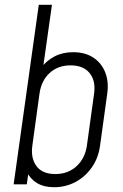

<svg xmlns="http://www.w3.org/2000/svg" viewBox="-20 -770 513 802"><path d="M206 12Q163.5 12 134.8 -5.2Q106 -22.5 91 -54L101 -66L92 0H37L142 -750H197L158 -474L151 -486Q174.5 -517 208.2 -534.5Q242 -552 285.5 -552Q335 -552 369.2 -529.8Q403.5 -507.5 419.2 -468.5Q435 -429.5 428 -379L398 -162Q391 -110 363.5 -70.8Q336 -31.5 295.2 -9.8Q254.5 12 206 12ZM211 -43Q264.5 -43 300 -76Q335.5 -109 343 -162L373 -379Q380.5 -432.5 354.2 -464.8Q328 -497 274.5 -497Q222 -497 187.2 -465Q152.5 -433 145 -379L115 -161Q108 -109 132.5 -76Q157 -43 211 -43Z"/></svg>

Font: Mohave Light Light
Style: Italic
Weight: 300
Italic angle: -8°
Version: Version 2.003